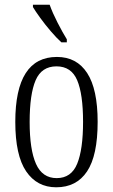

<svg xmlns="http://www.w3.org/2000/svg" viewBox="-20 -786 479 816"><path d="M219 10Q137 10 91 -58Q45 -126 45 -268Q45 -544 222 -544Q306 -544 350.5 -475.5Q395 -407 395 -268Q395 -125 350 -57.5Q305 10 219 10ZM221 -29Q283 -29 308 -90Q333 -151 333 -268Q333 -386 308 -445Q283 -504 220 -504Q157 -504 131.5 -445Q106 -386 106 -268Q106 -150 133 -89.5Q160 -29 221 -29ZM241 -606Q221 -624 196.5 -652.5Q172 -681 151 -710Q130 -739 120 -756V-766H191Q203 -732 224.5 -690Q246 -648 264 -619V-606Z"/></svg>

Font: Noto Serif ExtraCondensed Light
Style: Regular
Weight: 300
Width: 2
Designer: Monotype Design Team
Foundry: Monotype Imaging Inc.
Version: Version 2.014; ttfautohint (v1.8.4.7-5d5b)